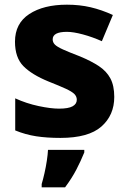

<svg xmlns="http://www.w3.org/2000/svg" viewBox="-20 -579 549 820"><path d="M468 -165Q468 -87 413 -38.5Q358 10 238 10Q180 10 134.5 3Q89 -4 45 -22V-159Q93 -137 145 -126Q197 -115 232 -115Q272 -115 290 -125Q308 -135 308 -153Q308 -167 297.5 -177.5Q287 -188 261 -200Q235 -212 187 -231Q116 -260 80 -296.5Q44 -333 44 -401Q44 -479 105 -519Q166 -559 266 -559Q320 -559 367 -548Q414 -537 462 -515L415 -403Q375 -421 334 -432Q293 -443 266 -443Q205 -443 205 -411Q205 -398 214.5 -388.5Q224 -379 249.5 -367.5Q275 -356 322 -338Q370 -318 402.5 -296.5Q435 -275 451.5 -244Q468 -213 468 -165ZM340 72Q325 109 306 145.5Q287 182 258 221H158V207Q164 187 170 160.5Q176 134 180 107.5Q184 81 185 61H340Z"/></svg>

Font: Noto Sans Syriac ExtraBold
Style: Regular
Weight: 800
Designer: Patrick Giasson and the Monotype Design Team
Foundry: Monotype Imaging Inc.
Version: Version 3.000; ttfautohint (v1.8.4.7-5d5b)